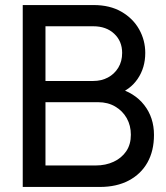

<svg xmlns="http://www.w3.org/2000/svg" viewBox="-20 -740 659 760"><path d="M70 0V-720H350.5Q415 -720 460.8 -693.5Q506.5 -667 530.8 -623.8Q555 -580.5 555 -530.5Q555 -472 525 -428Q495 -384 444 -367.5L443 -392Q512.5 -373.5 551 -324Q589.5 -274.5 589.5 -206Q589.5 -143 563.8 -97Q538 -51 489.8 -25.5Q441.5 0 375.5 0ZM160 -85H358.5Q398.5 -85 430 -99.8Q461.5 -114.5 479.8 -141.5Q498 -168.5 498 -206.5Q498 -243 481.8 -272Q465.5 -301 436.2 -318.2Q407 -335.5 368.5 -335.5H160ZM160 -419.5H349.5Q381.5 -419.5 407.2 -433.2Q433 -447 448.2 -472Q463.5 -497 463.5 -530.5Q463.5 -577 432 -606.5Q400.5 -636 349.5 -636H160Z"/></svg>

Font: Manrope ExtraLight Medium
Style: Regular
Weight: 500
Version: Version 4.504